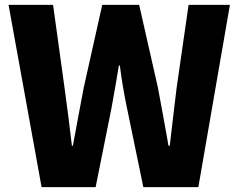

<svg xmlns="http://www.w3.org/2000/svg" viewBox="-20 -765 975 785"><path d="M150 0 15 -745H197L244 -405Q252 -347 259.5 -288Q267 -229 274 -169H278Q289 -229 300 -288Q311 -347 322 -405L398 -745H549L626 -405Q637 -348 647.5 -288.5Q658 -229 669 -169H674Q681 -229 688 -288Q695 -347 702 -405L751 -745H920L791 0H566L499 -324Q481 -410 470 -497H466Q459 -455 451.5 -411Q444 -367 436 -324L371 0Z"/></svg>

Font: Source Han Sans SC Heavy
Style: Regular
Weight: 900
Designer: Ryoko NISHIZUKA Ë•øÂ°öÊ∂ºÂ≠ê (kana, bopomofo & ideographs); Paul D. Hunt (Latin, Greek & Cyrillic); Sandoll Communicatio
Foundry: Adobe
Version: Version 2.004;hotconv 1.0.118;makeotfexe 2.5.65603